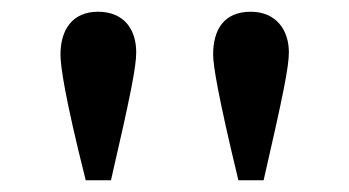

<svg xmlns="http://www.w3.org/2000/svg" viewBox="-20 -711 595 327"><path d="M429 -404C463 -552 472 -598 472 -622C472 -659 451 -691 407 -691C361 -691 343 -660 343 -618C343 -600 351 -549 386 -404ZM169 -404C203 -551 212 -598 212 -622C212 -661 191 -691 147 -691C103 -691 83 -660 83 -618C83 -599 90 -547 126 -404Z"/></svg>

Font: XITS
Style: Bold
Weight: 700
Designer: MicroPress Inc., with final additions and corrections provided by Coen Hoffman, Elsevier (retired)
Version: Version 1.107